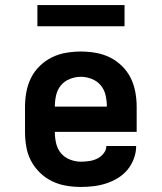

<svg xmlns="http://www.w3.org/2000/svg" viewBox="-20 -732 640 760"><path d="M300 8Q271 8 241.5 3Q212 -2 185.5 -15Q159 -28 137.5 -49Q116 -70 102.5 -96Q89 -122 84 -151.5Q79 -181 79 -210V-310Q79 -339 84.5 -368.5Q90 -398 103 -424Q116 -450 137.5 -471Q159 -492 185.5 -505Q212 -518 241.5 -523Q271 -528 300 -528Q329 -528 358.5 -523Q388 -518 414.5 -505Q441 -492 462.5 -471Q484 -450 497 -424Q510 -398 515.5 -368.5Q521 -339 521 -310V-210H197Q197 -188 202 -165.5Q207 -143 221 -126Q235 -109 256.5 -100.5Q278 -92 300 -92Q317 -92 333.5 -94.5Q350 -97 364.5 -104Q379 -111 390 -124.5Q401 -138 401 -154H519Q519 -129 510 -104.5Q501 -80 485 -60.5Q469 -41 447 -27.5Q425 -14 400.5 -6Q376 2 350.5 5Q325 8 300 8ZM197 -310H403Q403 -332 398 -354.5Q393 -377 379 -394Q365 -411 343.5 -419.5Q322 -428 300 -428Q278 -428 256.5 -419.5Q235 -411 221 -394Q207 -377 202 -354.5Q197 -332 197 -310ZM128 -628V-712H473V-628Z"/></svg>

Font: Iosevka HT Extended
Style: Bold
Weight: 700
Width: 7
Monospace: yes
Designer: Belleve Invis
Foundry: Belleve Invis
Version: Version 32.3.0; ttfautohint (v1.8.4)